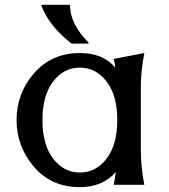

<svg xmlns="http://www.w3.org/2000/svg" viewBox="-20 -767 702 797"><path d="M579.1 0H452.1Q457.5 -26.9 460.9 -53.2Q406.2 9.8 311.5 9.8Q191.4 9.8 119.1 -76.7Q48.8 -160.6 48.8 -268.6Q48.8 -377.9 119.1 -460.4Q192.9 -546.9 311.5 -546.9Q408.2 -546.9 459 -485.8Q456.5 -503.9 452.1 -522.5L579.1 -546.9Q564.5 -475.6 564.5 -400.4V-146.5Q564.5 -73.2 579.1 0ZM423.8 -426.8Q379.4 -486.3 311.5 -486.3Q243.7 -486.3 199.2 -426.8Q156.2 -369.1 156.2 -268.6Q156.2 -168 199.2 -110.4Q243.7 -50.8 311.5 -50.8Q379.4 -50.8 423.8 -110.4Q466.8 -168 466.8 -268.6Q466.8 -369.1 423.8 -426.8ZM152.3 -747.1H270.5Q270.5 -667 347.2 -590.8V-585.9H277.3Q185.5 -656.7 152.3 -742.2Z"/></svg>

Font: Classica
Style: Book
Weight: 400
Version: Version 1.001